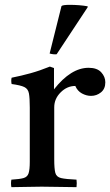

<svg xmlns="http://www.w3.org/2000/svg" viewBox="-20 -772 455 793"><path d="M27 1Q24 -15 27 -30Q61 -32 77 -36.5Q93 -41 98 -56Q103 -71 103 -104V-328Q103 -367 99.5 -386Q96 -405 80.5 -412.5Q65 -420 28 -425Q25 -439 28 -451Q68 -459 106 -469.5Q144 -480 186 -497L203 -491V-403Q273 -492 346 -492Q381 -492 398 -473.5Q415 -455 415 -432Q415 -405 397 -390.5Q379 -376 356 -376Q337 -376 318.5 -386Q300 -396 291 -417Q257 -417 230.5 -390.5Q204 -364 204 -329V-114Q204 -75 208.5 -58Q213 -41 232.5 -36.5Q252 -32 296 -30Q298 -16 296 1Q262 1 226 0Q190 -1 152 -1Q115 -1 86.5 0Q58 1 27 1ZM342 -746V-742L214 -548Q209 -547 200 -548Q191 -549 185 -551L234 -747Q239 -752 268 -752Q308 -752 342 -746Z"/></svg>

Font: Tiro Telugu
Style: Regular
Weight: 400
Designer: Telugu: John Hudson & Fiona Ross. Latin: John Hudson.
Foundry: Tiro Typeworks Ltd.
Version: Version 1.52